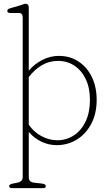

<svg xmlns="http://www.w3.org/2000/svg" viewBox="-20 -744 564 998"><path d="M129.5 -706V-376.5Q160.5 -413 201.5 -433.2Q242.5 -453.5 285.5 -453.5Q344 -453.5 388.5 -424Q433 -394.5 457.8 -343Q482.5 -291.5 482.5 -225.5Q482.5 -153 454.2 -100Q426 -47 378.8 -18.2Q331.5 10.5 274.5 10.5Q232.5 10.5 194 -8.2Q155.5 -27 129.5 -58.5V177Q129.5 202.5 157 205.5L200 210.5Q218 213 218 223.5Q218 234 202.5 234H43.5Q27.5 234 27.5 223.5Q27.5 214 45.5 210.5L70 205.5Q98 200 98 177V-653.5Q98 -676.5 78 -676.5H33Q18 -676.5 18 -687.5Q18 -697 33 -701L84.5 -716Q91.5 -718 99.5 -721.2Q107.5 -724.5 111.5 -724.5Q129.5 -724.5 129.5 -706ZM281.5 -427.5Q235.5 -427.5 197.2 -404.8Q159 -382 129.5 -343.5V-95.5Q157 -57 196.2 -36Q235.5 -15 278 -15Q325 -15 363.5 -40Q402 -65 424.8 -112Q447.5 -159 447.5 -225Q447.5 -287 426 -332.2Q404.5 -377.5 367 -402.5Q329.5 -427.5 281.5 -427.5Z"/></svg>

Font: Fraunces 72pt SuperSoft Thin
Style: Regular
Weight: 100
Version: Version 1.000;[b76b70a41]